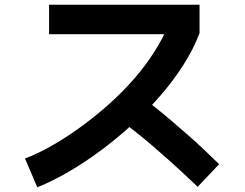

<svg xmlns="http://www.w3.org/2000/svg" viewBox="-20 -756 1040 814"><path d="M138 38 86 -84Q139 -104 196.5 -136.5Q254 -169 311.5 -210Q369 -251 424 -298.5Q479 -346 528 -399Q577 -452 615.5 -508Q654 -564 681 -620L713 -611H188V-736H826V-616Q801 -549 758 -481.5Q715 -414 659.5 -350Q604 -286 540 -227.5Q476 -169 408 -118.5Q340 -68 271.5 -28Q203 12 138 38ZM818 36Q789 8 757 -21.5Q725 -51 691 -81.5Q657 -112 623.5 -140.5Q590 -169 558 -194.5Q526 -220 498 -240L575 -349Q605 -327 638.5 -300.5Q672 -274 707 -244Q742 -214 777.5 -183Q813 -152 846 -120.5Q879 -89 909 -60Z"/></svg>

Font: Murecho Thin SemiBold
Style: Regular
Weight: 600
Version: Version 1.010